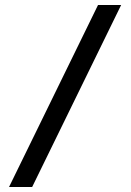

<svg xmlns="http://www.w3.org/2000/svg" viewBox="-20 -672 520 764"><path d="M16 72H108L462 -652H370Z"/></svg>

Font: Charger Pro
Style: BdNar
Weight: 700
Designer: Jasper
Foundry: Cannot Into Space Fonts
Version: Version 1.09